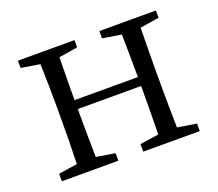

<svg xmlns="http://www.w3.org/2000/svg" viewBox="-93 -641 872 769"><g transform="rotate(-20 343.0 -257.0)"><path d="M637 -483V-514H396V-483L476 -470C477 -417 478 -343 478 -288H208C208 -342 209 -416 210 -470L290 -483V-514H49V-483L129 -470C131 -415 132 -339 132 -286V-228C132 -176 131 -99 129 -44L49 -32V0H290V-32L210 -45C209 -99 208 -178 208 -250H478C478 -177 477 -99 476 -44L396 -32V0H637V-32L556 -45C555 -100 554 -176 554 -228V-286C554 -338 555 -415 556 -470Z"/></g></svg>

Font: Source Han Serif
Style: Regular
Weight: 400
Designer: Ryoko NISHIZUKA 西塚涼子 (kana & ideographs); Frank Grießhammer (Latin, Greek & Cyrillic); Wenlong ZHANG 张文龙 (bopomofo); San
Foundry: Adobe Systems Incorporated
Version: Version 1.001;PS 1.001;hotconv 16.6.54;makeotf.lib2.5.65590